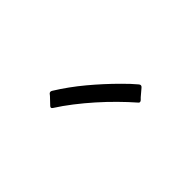

<svg xmlns="http://www.w3.org/2000/svg" viewBox="-16 -883 1032 1032"><g transform="rotate(-45 500.0 -367.0)"><path d="M634 -183Q600 -222 559 -263.5Q518 -305 473 -345Q428 -385 381.5 -421Q335 -457 291 -485Q278 -493 289 -504L325 -542L333 -552Q341 -560 352 -554Q431 -505 503.5 -444.5Q576 -384 642 -318Q661 -299 677 -282Q693 -265 707 -248Q717 -236 705 -226L665 -192L654 -181Q642 -171 634 -183Z"/></g></svg>

Font: Higure Gothic Medium
Style: Regular
Weight: 500
Designer: Yoshimichi Ohira
Foundry: Positype
Version: Version 1.000